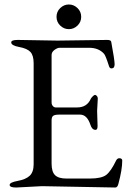

<svg xmlns="http://www.w3.org/2000/svg" viewBox="-20 -831 575 856"><path d="M232 -756Q232 -779 248.5 -795Q265 -811 287 -811Q309 -811 325.5 -795Q342 -779 342 -756Q342 -733 325.5 -717Q309 -701 287 -701Q265 -701 248.5 -717Q232 -733 232 -756ZM416 -392 413 -337 415 -269Q415 -252 406 -252Q390 -252 383 -275Q368 -320 337 -320H244Q225 -320 217.5 -315Q210 -310 210 -294V-102Q210 -65 225.5 -50Q241 -35 276 -35H380Q433 -35 454 -51.5Q475 -68 498 -116Q504 -127 514.5 -125.5Q525 -124 525 -115Q525 -75 508 -12Q504 5 494 5L167 -1L52 5Q23 5 23 -6.5Q23 -18 59 -24.5Q95 -31 112.5 -47.5Q130 -64 130 -99V-549Q130 -584 115.5 -599.5Q101 -615 65.5 -621.5Q30 -628 30 -642Q30 -653 59 -653L236 -650L458 -653Q475 -653 476 -644Q491 -563 491 -544.5Q491 -526 477 -526Q469 -526 466 -536Q451 -583 444 -591Q420 -618 377 -618H246Q236 -618 223 -608.5Q210 -599 210 -586V-374Q210 -365 215.5 -358.5Q221 -352 228 -352H324Q368 -352 385 -391Q387 -395 393.5 -401.5Q400 -408 403.5 -408Q407 -408 411.5 -403.5Q416 -399 416 -392Z"/></svg>

Font: EB Garamond
Style: Regular
Weight: 400
Version: Version 0.012